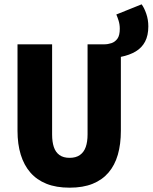

<svg xmlns="http://www.w3.org/2000/svg" viewBox="-20 -856 706 888"><path d="M539 -593 462 -651Q479 -651 495.5 -656.5Q512 -662 523 -677Q534 -692 534 -723Q534 -743 528.5 -760.5Q523 -778 518 -789L635 -836Q647 -820 656.5 -792.5Q666 -765 666 -734Q666 -692 651 -663.5Q636 -635 607.5 -618Q579 -601 539 -593ZM302 12Q240 12 195 -6Q150 -24 120.5 -58Q91 -92 76 -140.5Q61 -189 61 -251V-651H221V-234Q221 -200 229 -176Q237 -152 255 -139Q273 -126 302 -126Q331 -126 349.5 -139Q368 -152 376.5 -176Q385 -200 385 -234V-651H539V-251Q539 -189 525 -140.5Q511 -92 482 -58Q453 -24 408.5 -6Q364 12 302 12Z"/></svg>

Font: Source Code Pro ExtraBold
Style: Regular
Weight: 800
Monospace: yes
Designer: Paul D. Hunt, Teo Tuominen
Foundry: Adobe Systems Incorporated
Version: Version 1.018;hotconv 1.0.116;makeotfexe 2.5.65601